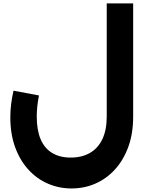

<svg xmlns="http://www.w3.org/2000/svg" viewBox="-20 -886 848 1116"><path d="M396.1 209.4Q322.7 209.4 258.1 181.3Q193.4 153.1 144.6 99.4Q95.7 45.7 67.9 -30.6Q40 -107 40 -204.4Q40 -244.4 45 -283.1Q50 -321.9 58.6 -358.9L206.6 -331.1Q200 -298.9 196.8 -268.1Q193.6 -237.3 193.6 -207.9Q193.6 -131 215.6 -78Q237.7 -25 282.1 2.4Q326.4 29.9 391 29.9Q456 29.9 503 2.7Q550 -24.4 575.2 -77.7Q600.4 -131 600.4 -208.4V-866.3H754V-208.4Q754 -109.9 725.9 -32.6Q697.7 44.6 648.6 98.6Q599.4 152.6 534.8 181Q470.1 209.4 396.1 209.4Z"/></svg>

Font: Alexandria
Style: Regular
Weight: 400
Designer: Mohamed Gaber
Foundry: Kief Type Foundry
Version: Version 5.100